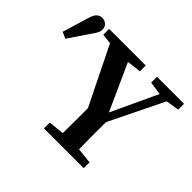

<svg xmlns="http://www.w3.org/2000/svg" viewBox="-161 -888 1095 1095"><g transform="rotate(45 386.5 -340.5)"><path d="M555 -617V-664H773V-617L693 -604L532 -275Q532 -208 532 -156Q532 -104 533 -57L628 -47V0H307V-47L402 -57Q403 -101 403 -149.5Q403 -198 403 -259L230 -610L169 -617V-664H464V-617L378 -607L505 -326L635 -605ZM-7 -465 42 -627Q51 -657 64.5 -669Q78 -681 96 -681Q117 -681 131 -668.5Q145 -656 145 -635Q145 -619 138 -606Q131 -593 116 -572L32 -448Z"/></g></svg>

Font: Source Serif 4 Semibold
Style: Regular
Weight: 600
Designer: Frank Grießhammer
Foundry: Adobe
Version: Version 4.005;hotconv 1.1.0;makeotfexe 2.6.0